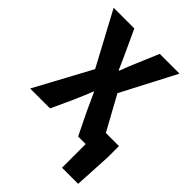

<svg xmlns="http://www.w3.org/2000/svg" viewBox="-237 -771 1078 1078"><g transform="rotate(45 302.5 -232.0)"><path d="M452 188V0H392L327 -133Q315 -159 303.5 -184.5Q292 -210 278 -240H274Q263 -210 252 -184.5Q241 -159 230 -133L169 0H11L192 -335L22 -652H186L243 -529Q254 -506 265 -480.5Q276 -455 290 -424H294Q305 -455 315.5 -480.5Q326 -506 336 -529L388 -652H545L376 -328L488 -124H592V-32L580 188Z"/></g></svg>

Font: Font
Style: ¶
Weight: 700
Designer: Paul D. Hunt
Foundry: Adobe Systems Incorporated
Version: Version 3.000